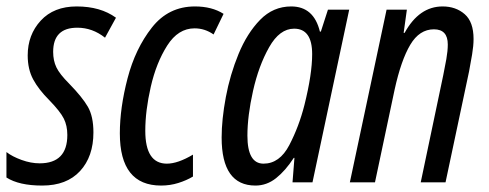

<svg xmlns="http://www.w3.org/2000/svg" viewBox="-31 -566 1518 596"><path d="M100 10Q176 10 217.5 -35Q259 -80 259 -155Q259 -205 241.5 -235Q224 -265 184 -306Q154 -336 144 -357Q134 -378 134 -405Q134 -480 209 -480Q256 -480 295 -449L329 -511Q281 -546 207 -546Q136 -546 95.5 -502Q55 -458 55 -394Q55 -351 72 -319.5Q89 -288 122 -255Q156 -220 167 -198Q178 -176 178 -147Q178 -59 92 -59Q65 -59 36 -69.5Q7 -80 -11 -94V-15Q28 10 100 10Z M469 10Q497 10 522.5 2Q548 -6 568 -18V-86Q521 -58 487 -58Q420 -58 420 -160Q420 -222 437 -296.5Q454 -371 488 -424.5Q522 -478 573 -478Q605 -478 632 -459L663 -523Q627 -546 574 -546Q492 -546 440.5 -480.5Q389 -415 365 -323Q341 -231 341 -152Q341 10 469 10Z M762 10Q797 10 826 -13Q855 -36 881 -76H883L877 0H939L1053 -536H987L965 -468H962Q943 -546 873 -546Q817 -546 776.5 -504.5Q736 -463 709.5 -398.5Q683 -334 670 -264.5Q657 -195 657 -139Q657 10 762 10ZM787 -58Q737 -58 737 -145Q737 -206 754.5 -284Q772 -362 804.5 -419.5Q837 -477 882 -477Q938 -477 938 -398Q938 -336 914 -240Q897 -173 867 -115.5Q837 -58 787 -58Z M1055 0H1133L1194 -288Q1214 -379 1242.5 -427Q1271 -475 1316 -475Q1359 -475 1359 -428Q1359 -408 1354.5 -382.5Q1350 -357 1345 -333L1275 0H1352L1425 -344Q1430 -370 1434.5 -397Q1439 -424 1439 -445Q1439 -498 1411.5 -522Q1384 -546 1343 -546Q1270 -546 1225 -464H1222L1232 -536H1169Z"/></svg>

Font: Noto Sans UI Condensed
Style: Italic
Weight: 400
Width: 3
Italic angle: -12°
Designer: Monotype Design Team
Foundry: Monotype Imaging Inc.
Version: Version 1.901